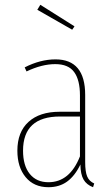

<svg xmlns="http://www.w3.org/2000/svg" viewBox="-20 -779 474 809"><path d="M293.9 -668 284.2 -653.8 137.2 -737.8 149.9 -758.8ZM338.9 -96.2Q338.9 -55.2 347.4 -35.2Q356 -15.1 377 -5.9L372.1 9.8Q344.7 -0.5 332 -22.5Q319.3 -44.4 318.8 -85.9Q295.4 -37.6 262.7 -13.9Q230 9.8 184.1 9.8Q123 9.8 88.1 -32.5Q53.2 -74.7 53.2 -144Q53.2 -222.7 100.1 -265.4Q147 -308.1 231 -308.1H316.9V-377Q316.9 -441.9 292.5 -475.3Q268.1 -508.8 212.9 -508.8Q156.2 -508.8 91.8 -478L84 -495.1Q149.9 -528.8 213.9 -528.8Q338.9 -528.8 338.9 -378.9ZM184.1 -11.2Q273.9 -11.2 316.9 -120.1V-288.1H232.9Q77.1 -288.1 77.1 -144Q77.1 -81.1 105.5 -46.1Q133.8 -11.2 184.1 -11.2Z"/></svg>

Font: Fira Sans Compressed Thin
Style: Regular
Weight: 100
Width: 1
Designer: Carrois Corporate & Edenspiekermann AG
Foundry: Carrois Corporate GbR & Edenspiekermann AG
Version: Version 4.203;PS 004.203;hotconv 1.0.88;makeotf.lib2.5.64775